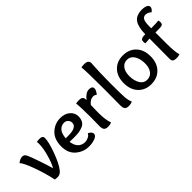

<svg xmlns="http://www.w3.org/2000/svg" viewBox="65 -1536 2340 2340"><g transform="rotate(-45 1235.0 -366.5)"><path d="M377 -485Q433 -485 433 -445Q433 -377 382.5 -239Q332 -101 281 -37Q249 3 207 3Q177 3 160 -1Q137 -118 85 -264.5Q33 -411 -3 -447Q41 -481 76 -481Q110 -481 127 -446Q144 -411 181 -304.5Q218 -198 242 -114Q273 -164 302.5 -268Q332 -372 332 -446Q332 -464 329 -479Q351 -485 377 -485Z M685 -197Q658 -197 612 -199Q622 -128 657.5 -95Q693 -62 745 -62Q772 -62 801 -76Q830 -90 844 -116Q893 -90 893 -60Q893 -26 846 -8Q799 10 741 10Q647 10 573.5 -52Q500 -114 500 -231Q500 -354 570.5 -419.5Q641 -485 737 -485Q814 -485 861.5 -443Q909 -401 909 -343Q909 -296 891.5 -265.5Q874 -235 840 -221Q806 -207 771 -202Q736 -197 685 -197ZM728 -412Q681 -412 648 -376Q615 -340 609 -262Q673 -262 703 -265Q800 -277 800 -341Q800 -370 779.5 -391Q759 -412 728 -412Z M1050 -478Q1086 -478 1101.5 -465Q1117 -452 1117 -424V-412Q1175 -485 1230 -485Q1288 -485 1288 -443Q1288 -415 1252 -370Q1231 -388 1205 -388Q1154 -388 1113 -333Q1110 -269 1110 -203Q1110 -72 1137 -9Q1110 4 1078 4Q1035 4 1020 -15Q1005 -34 1005 -76Q1005 -88 1006 -144Q1007 -200 1007 -232Q1007 -399 998 -473Q1027 -478 1050 -478Z M1408 -743Q1479 -743 1479 -688Q1479 -682 1476 -641.5Q1473 -601 1470.5 -525Q1468 -449 1468 -356Q1468 -164 1472 -109Q1476 -54 1495 -9Q1466 4 1436 4Q1393 4 1378 -14.5Q1363 -33 1363 -77Q1365 -265 1365 -353Q1365 -656 1356 -738Q1384 -743 1408 -743Z M1939 -225Q1939 -305 1905.5 -358.5Q1872 -412 1815 -412Q1757 -412 1725 -368Q1693 -324 1693 -251Q1693 -170 1725.5 -117Q1758 -64 1815 -64Q1874 -64 1906.5 -108Q1939 -152 1939 -225ZM1815 10Q1711 10 1647.5 -57.5Q1584 -125 1584 -238Q1584 -351 1647.5 -418Q1711 -485 1815 -485Q1920 -485 1984 -418Q2048 -351 2048 -238Q2048 -125 1984 -57.5Q1920 10 1815 10Z M2294 -508V-474Q2378 -474 2422 -479Q2427 -468 2427 -447Q2427 -422 2415 -412.5Q2403 -403 2377 -402Q2348 -401 2294 -401V-203Q2294 -71 2313 -7Q2291 3 2262 3Q2220 3 2204.5 -9.5Q2189 -22 2189 -51Q2189 -105 2190 -217.5Q2191 -330 2191 -400Q2177 -400 2114 -394Q2110 -410 2110 -431Q2110 -452 2121 -460Q2132 -468 2152 -472Q2170 -474 2191 -474Q2193 -599 2234 -657.5Q2275 -716 2379 -716Q2419 -716 2446 -702.5Q2473 -689 2473 -665Q2473 -638 2436 -608Q2400 -641 2361 -641Q2333 -641 2315 -619Q2294 -590 2294 -508Z"/></g></svg>

Font: Overlock
Style: Bold
Weight: 700
Designer: Dario Muhafara
Foundry: Dario Manuel Muhafara
Version: Version 1.002